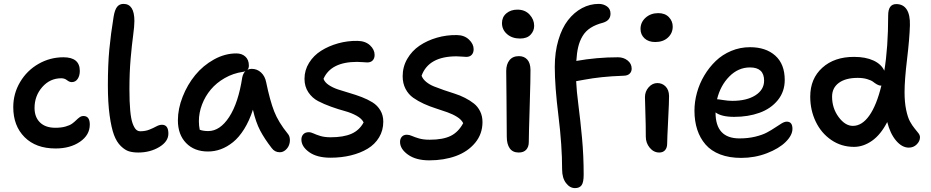

<svg xmlns="http://www.w3.org/2000/svg" viewBox="-20 -780 4829 996"><path d="M268.1 -9.8Q166 -9.8 107.4 -68.6Q48.8 -127.4 48.8 -224.1Q48.8 -294.9 84.5 -354.7Q120.1 -414.6 179.9 -448.7Q239.7 -482.9 309.1 -482.9Q394 -482.9 394 -412.1Q394 -387.2 382.8 -370.6Q371.6 -354 352.1 -354Q340.3 -354 327.6 -364Q314.9 -374 297.9 -374Q239.3 -374 199.2 -328.4Q159.2 -282.7 159.2 -220.2Q159.2 -172.4 187.5 -144.8Q215.8 -117.2 267.1 -117.2Q297.4 -117.2 319.8 -123.5Q342.3 -129.9 354.2 -138.7Q366.2 -147.5 375.2 -156.5Q384.3 -165.5 393.3 -171.9Q402.3 -178.2 413.1 -178.2Q445.8 -178.2 445.8 -133.8Q445.8 -79.6 395 -44.7Q344.2 -9.8 268.1 -9.8Z M697.3 11.2Q669.9 11.2 649.4 5.1Q628.9 -1 606.9 -22.2Q585 -43.5 571.3 -80.1Q557.6 -116.7 548.6 -181.9Q539.6 -247.1 539.6 -336.9Q539.6 -443.8 547.1 -523.7Q554.7 -603.5 569.3 -692.9Q575.2 -729 587.4 -744.4Q599.6 -759.8 620.6 -759.8Q677.2 -759.8 677.2 -670.9Q677.2 -644.5 670.7 -596.7Q664.1 -548.8 657.7 -476.1Q651.4 -403.3 651.4 -316.9Q651.4 -251.5 655.5 -206.8Q659.7 -162.1 668 -139.6Q676.3 -117.2 685.5 -108.2Q694.8 -99.1 707.5 -99.1Q733.9 -99.1 754.6 -107.4Q775.4 -115.7 791 -124.3Q806.6 -132.8 820.3 -132.8Q853.5 -132.8 853.5 -86.9Q853.5 -45.9 806.2 -17.3Q758.8 11.2 697.3 11.2Z M1059.1 5.9Q987.8 5.9 945.3 -38.1Q902.8 -82 902.8 -155.8Q902.8 -215.8 927.5 -278.3Q952.1 -340.8 992.7 -390.4Q1033.2 -439.9 1089.8 -471.4Q1146.5 -502.9 1206.1 -502.9Q1234.9 -502.9 1252.9 -486.3Q1271 -469.7 1271 -439.9Q1271 -424.3 1263.2 -418Q1274.4 -422.9 1285.2 -422.9Q1314 -422.9 1334.5 -403.6Q1355 -384.3 1360.8 -353Q1380.4 -258.3 1402.3 -202.1Q1424.3 -146 1473.1 -85.9Q1482.4 -75.2 1483.6 -58.6Q1484.9 -42 1479 -26.9Q1473.1 -11.7 1460.2 -1Q1447.3 9.8 1431.2 9.8Q1405.3 9.8 1389.2 -12.2Q1352.1 -60.1 1329.6 -102.8Q1307.1 -145.5 1292 -210.9Q1273.4 -153.3 1246.6 -110.4Q1219.7 -67.4 1188.7 -42.5Q1157.7 -17.6 1125.5 -5.9Q1093.3 5.9 1059.1 5.9ZM1011.7 -150.9Q1011.7 -127.9 1016.1 -106.9Q1034.7 -100.1 1060.1 -100.1Q1121.1 -100.1 1168.7 -172.9Q1216.3 -245.6 1236.8 -378.9Q1241.2 -399.4 1252.9 -411.1Q1245.1 -407.2 1239.7 -407.2Q1189.5 -399.9 1146.2 -375.2Q1103 -350.6 1073.7 -315.7Q1044.4 -280.8 1028.1 -238Q1011.7 -195.3 1011.7 -150.9Z M1694.3 38.1Q1624.5 38.1 1584 9.3Q1543.5 -19.5 1543.5 -56.2Q1543.5 -72.8 1553.5 -83.5Q1563.5 -94.2 1581.5 -94.2Q1593.3 -94.2 1606.9 -87.6Q1620.6 -81.1 1642.3 -74.5Q1664.1 -67.9 1695.3 -67.9Q1762.2 -67.9 1803.5 -86.2Q1844.7 -104.5 1866.2 -145Q1856.9 -164.6 1829.6 -179.7Q1802.2 -194.8 1768.8 -203.9Q1735.4 -212.9 1698 -226.3Q1660.6 -239.7 1630.1 -255.6Q1599.6 -271.5 1579.6 -301.3Q1559.6 -331.1 1559.6 -371.1Q1559.6 -416 1583.3 -454.1Q1606.9 -492.2 1646 -516.8Q1685.1 -541.5 1734.1 -555.2Q1783.2 -568.8 1834.5 -567.9Q1875 -567.4 1899.2 -545.2Q1923.3 -522.9 1923.3 -495.1Q1923.3 -477.1 1913.3 -466.6Q1903.3 -456.1 1885.3 -456.1Q1879.4 -456.1 1862.8 -457.5Q1846.2 -459 1832.5 -459Q1696.8 -459 1658.2 -371.1Q1664.6 -353 1685.3 -339.1Q1706.1 -325.2 1733.9 -315.9Q1761.7 -306.6 1793.7 -297.4Q1825.7 -288.1 1856.4 -276.4Q1887.2 -264.6 1912.4 -249Q1937.5 -233.4 1952.9 -207.8Q1968.3 -182.1 1968.3 -148.9Q1968.3 -103.5 1946.5 -67.4Q1924.8 -31.2 1887 -8.5Q1849.1 14.2 1800 26.1Q1751 38.1 1694.3 38.1Z M2207 51.8Q2137.7 51.8 2096.4 22.2Q2055.2 -7.3 2055.2 -43.9Q2055.2 -60.1 2064.5 -70.6Q2073.7 -81.1 2090.8 -81.1Q2103 -81.1 2117.2 -74.7Q2131.3 -68.4 2153.8 -61.8Q2176.3 -55.2 2209 -55.2Q2277.8 -55.2 2317.9 -75Q2357.9 -94.7 2382.8 -141.1Q2374 -159.2 2351.6 -173.3Q2329.1 -187.5 2301 -197.5Q2272.9 -207.5 2240.7 -217.8Q2208.5 -228 2178.5 -241.7Q2148.4 -255.4 2123.5 -272.9Q2098.6 -290.5 2083.7 -319.1Q2068.8 -347.7 2068.8 -384.8Q2068.8 -433.6 2092.8 -474.9Q2116.7 -516.1 2156.2 -543Q2195.8 -569.8 2246.3 -584.5Q2296.9 -599.1 2350.1 -598.1Q2388.7 -597.7 2412.8 -574.7Q2437 -551.8 2437 -524.9Q2437 -506.3 2427 -495.6Q2417 -484.9 2398.9 -484.9Q2393.6 -484.9 2377.2 -486.3Q2360.8 -487.8 2348.1 -487.8Q2203.6 -487.8 2167 -387.2Q2173.3 -369.6 2190.9 -355.2Q2208.5 -340.8 2231.7 -331.5Q2254.9 -322.3 2283 -312.5Q2311 -302.7 2338.6 -294.2Q2366.2 -285.6 2392.3 -272.2Q2418.5 -258.8 2438.5 -242.9Q2458.5 -227.1 2470.7 -202.4Q2482.9 -177.7 2482.9 -147Q2482.9 -85 2444.8 -39.1Q2406.7 6.8 2345 29.3Q2283.2 51.8 2207 51.8Z M2677.7 -580.1Q2636.7 -580.1 2610.4 -603Q2584 -626 2584 -660.2Q2584 -691.4 2606.7 -710.7Q2629.4 -730 2664.1 -730Q2703.6 -730 2727.3 -704.3Q2751 -678.7 2751 -646Q2751 -619.6 2732.4 -599.9Q2713.9 -580.1 2677.7 -580.1ZM2670.9 11.2Q2639.6 11.2 2624.3 -10.5Q2608.9 -32.2 2608.9 -70.8Q2608.9 -176.8 2607.4 -276.1Q2606 -375.5 2606 -412.1Q2606 -446.3 2622.8 -467.5Q2639.6 -488.8 2671.9 -488.8Q2699.2 -488.8 2715.3 -470.9Q2731.4 -453.1 2731.9 -418Q2732.4 -380.9 2727.8 -229Q2723.1 -77.1 2723.1 -43Q2723.1 -18.6 2710 -3.7Q2696.8 11.2 2670.9 11.2Z M2962.9 195.8Q2936 195.8 2916 169.4Q2896 143.1 2896 99.1Q2896 -24.9 2877 -178.5Q2857.9 -332 2857.9 -433.1Q2857.9 -509.3 2876.5 -572Q2895 -634.8 2926.5 -675.3Q2958 -715.8 2999 -737.8Q3040 -759.8 3085.9 -759.8Q3110.4 -759.8 3128.7 -746.8Q3147 -733.9 3147 -709Q3147 -673.8 3107.9 -662.1Q3069.8 -652.3 3043.7 -635.5Q3017.6 -618.7 3002.2 -593Q2986.8 -567.4 2979.5 -536.6Q2972.2 -505.9 2969.7 -463.9Q3075.7 -482.9 3186 -482.9Q3214.8 -482.9 3235.8 -466.3Q3256.8 -449.7 3256.8 -423.8Q3256.8 -408.2 3246.3 -397.9Q3235.8 -387.7 3215.8 -387.2Q3149.4 -384.8 3101.6 -379.6Q3053.7 -374.5 3012 -366.7Q2970.2 -358.9 2968.8 -358.9Q2970.7 -311 2980.7 -233.4Q2990.7 -155.8 2999.3 -63.7Q3007.8 28.3 3007.8 126Q3007.8 165.5 2997.1 180.7Q2986.3 195.8 2962.9 195.8ZM3378.9 -562Q3343.8 -562 3323.2 -581.3Q3302.7 -600.6 3302.7 -629.9Q3302.7 -664.6 3329.1 -688.2Q3355.5 -711.9 3395 -711.9Q3429.7 -711.9 3449.7 -691.2Q3469.7 -670.4 3469.7 -642.1Q3469.7 -607.9 3444.8 -585Q3419.9 -562 3378.9 -562ZM3399.9 11.2Q3371.1 11.2 3350.6 -13.4Q3330.1 -38.1 3330.1 -70.8Q3330.1 -134.8 3327.9 -194.3Q3325.7 -253.9 3325.7 -275.9Q3325.7 -305.7 3345 -327.4Q3364.3 -349.1 3390.1 -349.1Q3415.5 -349.1 3432.9 -331.3Q3450.2 -313.5 3450.7 -282.2Q3451.2 -258.3 3446 -157.7Q3440.9 -57.1 3440.9 -35.2Q3440.9 -13.7 3430.2 -1.2Q3419.4 11.2 3399.9 11.2Z M3824.7 39.1Q3762.7 39.1 3715.8 21Q3668.9 2.9 3640.1 -30.3Q3611.3 -63.5 3596.9 -107.7Q3582.5 -151.9 3582.5 -206.1Q3582.5 -252.4 3595.5 -299.3Q3608.4 -346.2 3633.5 -388.4Q3658.7 -430.7 3692.9 -463.6Q3727.1 -496.6 3773.2 -515.9Q3819.3 -535.2 3870.6 -535.2Q3953.1 -535.2 4002 -491.2Q4050.8 -447.3 4050.8 -365.2Q4050.8 -304.7 4014.9 -260.5Q3979 -216.3 3920.4 -195.1Q3861.8 -173.8 3788.6 -173.8Q3722.7 -173.8 3691.9 -196.8V-195.8Q3691.9 -62 3815.9 -62Q3860.4 -62 3897.7 -71Q3935.1 -80.1 3958.7 -92.8Q3982.4 -105.5 4001 -118.2Q4019.5 -130.9 4034.7 -139.9Q4049.8 -148.9 4061.5 -148.9Q4090.8 -148.9 4090.8 -111.8Q4090.8 -78.6 4055.9 -43.9Q4021 -9.3 3958.3 14.9Q3895.5 39.1 3824.7 39.1ZM3870.6 -430.2Q3809.6 -430.2 3763.2 -383.1Q3716.8 -335.9 3699.7 -265.1Q3706.1 -265.1 3731.4 -261Q3756.8 -256.8 3778.8 -256.8Q3853.5 -256.8 3898.7 -285.6Q3943.8 -314.5 3943.8 -361.8Q3943.8 -430.2 3870.6 -430.2Z M4410.2 -18.1Q4344.7 -18.1 4292.5 -53.7Q4240.2 -89.4 4211.7 -148.9Q4183.1 -208.5 4183.1 -278.8Q4183.1 -372.1 4245.8 -428.7Q4308.6 -485.4 4411.1 -484.9Q4470.2 -484.9 4511 -466.1Q4551.8 -447.3 4567.4 -413.1Q4587.4 -534.7 4587.4 -700.2Q4587.4 -758.8 4629.4 -758.8Q4665.5 -758.8 4683.6 -730.7Q4701.7 -702.6 4700.2 -648.9Q4698.2 -579.6 4685.3 -472.4Q4672.4 -365.2 4672.4 -301.8Q4672.4 -249.5 4680.7 -210Q4689 -170.4 4700.7 -149.4Q4712.4 -128.4 4724.1 -114.3Q4735.8 -100.1 4744.1 -89.4Q4752.4 -78.6 4752.4 -67.9Q4752.4 -47.9 4735.6 -31Q4718.8 -14.2 4694.3 -14.2Q4659.2 -14.2 4628.4 -50.5Q4597.7 -86.9 4582.5 -147Q4548.8 -81.5 4503.7 -49.8Q4458.5 -18.1 4410.2 -18.1ZM4296.4 -278.8Q4296.4 -218.8 4330.3 -172.9Q4364.3 -127 4404.3 -127Q4451.7 -127 4489.5 -180.4Q4527.3 -233.9 4552.2 -335.9H4550.3Q4539.6 -335.9 4528.8 -342.3Q4518.1 -348.6 4508.8 -356Q4499.5 -363.3 4478.5 -369.6Q4457.5 -376 4429.2 -376Q4366.7 -376 4331.5 -350.1Q4296.4 -324.2 4296.4 -278.8Z"/></svg>

Font: Shantell Sans Irregular
Style: Regular
Weight: 500
Designer: Stephen Nixon, Anya Danilova, Shantell Martin
Foundry: Arrow Type
Version: Version 1.006;[9816181b4]